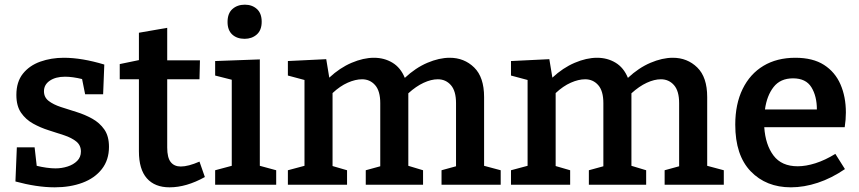

<svg xmlns="http://www.w3.org/2000/svg" viewBox="-20 -790 3675 821"><path d="M168 -400Q168 -374 188 -358.5Q208 -343 240 -332.5Q272 -322 307.5 -311Q343 -300 374.5 -282.5Q406 -265 426 -236.5Q446 -208 446 -162Q446 -106 415.5 -67Q385 -28 332.5 -8.5Q280 11 214 11Q175 11 132.5 4.5Q90 -2 46 -14L52 -160H128L137 -81Q157 -76 178.5 -73Q200 -70 217 -70Q244 -70 269 -78Q294 -86 310 -102Q326 -118 326 -142Q326 -169 306 -185Q286 -201 254.5 -211.5Q223 -222 188 -233Q153 -244 121.5 -261.5Q90 -279 70 -308Q50 -337 50 -384Q50 -440 78 -475Q106 -510 152.5 -526.5Q199 -543 253 -543Q330 -543 426 -514L421 -387H344L331 -452Q290 -462 258 -462Q218 -462 193 -445Q168 -428 168 -400Z M705 11Q642 11 608 -27.5Q574 -66 574 -143V-451H492V-516L574 -533V-650L695 -671V-532H835L833 -451H695V-159Q695 -116 710 -97Q725 -78 753 -78Q785 -78 833 -99L856 -33Q777 11 705 11Z M1161 -62V0H900V-62L971 -81V-449L900 -467V-529L1091 -536V-81ZM1026 -624Q993 -624 973 -642.5Q953 -661 953 -696Q953 -733 974 -751.5Q995 -770 1027 -770Q1058 -770 1078.5 -751.5Q1099 -733 1099 -697Q1099 -661 1078 -642.5Q1057 -624 1026 -624Z M1464 -62V0H1211V-62L1282 -81V-448L1211 -467V-529L1375 -537L1388 -458Q1433 -500 1483.5 -521.5Q1534 -543 1579 -543Q1623 -543 1658 -522Q1693 -501 1711 -457Q1757 -500 1807.5 -521.5Q1858 -543 1903 -543Q1965 -543 2007.5 -501.5Q2050 -460 2050 -375V-81L2121 -62V0H1868V-62L1930 -79V-349Q1930 -401 1908 -426Q1886 -451 1852 -451Q1824 -451 1791.5 -436Q1759 -421 1726 -391Q1726 -386 1726 -380V-81L1789 -62V0H1544V-62L1606 -79V-349Q1606 -401 1584 -426Q1562 -451 1528 -451Q1500 -451 1467 -436.5Q1434 -422 1402 -392V-80Z M2418 -62V0H2165V-62L2236 -81V-448L2165 -467V-529L2329 -537L2342 -458Q2387 -500 2437.5 -521.5Q2488 -543 2533 -543Q2577 -543 2612 -522Q2647 -501 2665 -457Q2711 -500 2761.5 -521.5Q2812 -543 2857 -543Q2919 -543 2961.5 -501.5Q3004 -460 3004 -375V-81L3075 -62V0H2822V-62L2884 -79V-349Q2884 -401 2862 -426Q2840 -451 2806 -451Q2778 -451 2745.5 -436Q2713 -421 2680 -391Q2680 -386 2680 -380V-81L2743 -62V0H2498V-62L2560 -79V-349Q2560 -401 2538 -426Q2516 -451 2482 -451Q2454 -451 2421 -436.5Q2388 -422 2356 -392V-80Z M3362 11Q3256 11 3190 -57.5Q3124 -126 3124 -257Q3124 -345 3155.5 -409.5Q3187 -474 3244.5 -508.5Q3302 -543 3381 -543Q3456 -543 3503.5 -512.5Q3551 -482 3574 -429Q3597 -376 3597 -309Q3597 -279 3592 -246H3248Q3253 -171 3287.5 -125Q3322 -79 3391 -79Q3426 -79 3467 -92Q3508 -105 3552 -132L3593 -67Q3536 -28 3477 -8.5Q3418 11 3362 11ZM3371 -455Q3317 -455 3288 -418Q3259 -381 3251 -322H3473Q3473 -379 3449.5 -417Q3426 -455 3371 -455Z"/></svg>

Font: Bitter SemiBold
Style: Regular
Weight: 600
Designer: Sol Matas, and Bitter project Authors
Foundry: Sol Matas
Version: Version 2.001